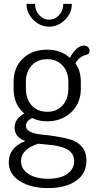

<svg xmlns="http://www.w3.org/2000/svg" viewBox="-20 -734 492 986"><path d="M221 -111Q180 -111 144 -128Q113 -111 113 -89Q113 -68 136 -57Q159 -46 193.5 -43Q228 -40 268.5 -33.5Q309 -27 343.5 -17Q378 -7 401 20Q424 47 424 90Q424 158 370 195Q316 232 228 232Q138 232 81.5 196Q25 160 25 99Q25 24 110 -10Q55 -29 55 -79Q55 -124 105 -151Q50 -197 50 -277V-315Q50 -388 97.5 -433.5Q145 -479 222 -479Q292 -479 339 -437Q354 -466 373 -483Q392 -500 410 -500Q424 -500 432 -492Q440 -484 440 -474Q440 -456 423 -452Q388 -445 367 -409Q395 -372 395 -315V-277Q395 -205 346 -158Q297 -111 221 -111ZM331 -277V-315Q331 -365 301.5 -397.5Q272 -430 222 -430Q172 -430 142.5 -397.5Q113 -365 113 -315V-278Q113 -226 142.5 -193Q172 -160 223 -160Q272 -160 301.5 -193Q331 -226 331 -277ZM361 92Q361 72 351 57Q341 42 327.5 34Q314 26 292 20Q270 14 253.5 12Q237 10 212 7.5Q187 5 177 4Q88 32 88 93Q88 134 125.5 159Q163 184 227 184Q290 184 325.5 159Q361 134 361 92ZM305 -714H349Q349 -667 313.5 -632Q278 -597 233 -597Q186 -597 151 -632Q116 -667 116 -714H160Q160 -680 181.5 -656.5Q203 -633 233 -633Q262 -633 283.5 -656.5Q305 -680 305 -714Z"/></svg>

Font: Dosis
Style: Book
Weight: 400
Designer: EdgarTolentino, PabloImpallari, IginoMarini
Foundry: EdgarTolentino, PabloImpallari, IginoMarini
Version: Version 1.007